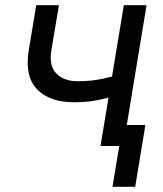

<svg xmlns="http://www.w3.org/2000/svg" viewBox="-20 -559 624 735"><path d="M263.7 -167.5Q169.4 -167.5 121.6 -217.5Q73.7 -267.6 90.3 -367.7L118.7 -539.1H205.6L176.8 -367.7Q166.5 -306.6 196 -277.3Q225.6 -248 277.3 -248Q330.1 -248 374.5 -257.8Q418.9 -267.6 464.8 -282.7L451.2 -202.6Q421.4 -192.4 391.8 -184.3Q362.3 -176.3 331.1 -171.9Q299.8 -167.5 263.7 -167.5ZM364.7 0 454.1 -539.1H541L452.1 0ZM410.6 156.2 436.5 0H399.9L413.1 -80.6H536.6L497.6 156.2Z"/></svg>

Font: Inter 18pt
Style: Italic
Weight: 400
Italic angle: -9.3988°
Designer: Rasmus Andersson
Foundry: rsms
Version: Version 4.001;git-66647c0bb